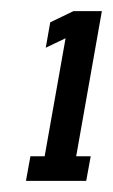

<svg xmlns="http://www.w3.org/2000/svg" viewBox="-20 -699 202 344"><path d="M26.5 -375 34.5 -419H60L97.5 -630.5L62 -613.5L70 -659L111.5 -679H162.5L116.5 -419H142.5L134.5 -375Z"/></svg>

Font: Anybody UltraCondensed SemiBold
Style: Italic
Weight: 600
Width: 1
Italic angle: -10°
Designer: Tyler Finck
Foundry: Etcetera Type Company
Version: Version 1.010; ttfautohint (v1.8.3) -l 8 -r 50 -G 200 -x 14 